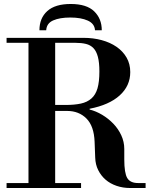

<svg xmlns="http://www.w3.org/2000/svg" viewBox="-20 -944 751 964"><path d="M13 -754H399Q448 -754 490.5 -742.5Q533 -731 565 -709Q597 -687 615.5 -655Q634 -623 634 -582Q634 -513 581 -465Q528 -417 430 -398V-394Q462 -386 493 -367.5Q524 -349 549 -323Q574 -297 589 -264.5Q604 -232 604 -196V-144Q604 -75 619 -50Q634 -25 673 -25H711V0H634Q597 0 565 -11Q533 -22 510 -42Q487 -62 473 -90Q459 -118 458 -153L455 -232Q452 -311 414 -349Q376 -387 317 -387H257V-25H387V0H13V-25H123V-729H13ZM257 -729V-417H309Q354 -417 386 -424Q418 -431 439 -449.5Q460 -468 469.5 -500.5Q479 -533 479 -585Q479 -630 471.5 -658.5Q464 -687 449 -702.5Q434 -718 411.5 -723.5Q389 -729 359 -729ZM178 -792Q178 -853 217.5 -888.5Q257 -924 335 -924Q415 -924 453 -887Q491 -850 491 -792H457Q455 -825 421 -840.5Q387 -856 333 -856Q280 -856 247 -841.5Q214 -827 212 -792Z"/></svg>

Font: Libre Bodoni
Style: Regular
Weight: 400
Designer: Pablo Impallari, Rodrigo Fuenzalida
Foundry: Pablo Impallari, Rodrigo Fuenzalida
Version: Version 1.001; ttfautohint (v1.5.65-e2d9)